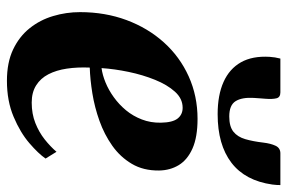

<svg xmlns="http://www.w3.org/2000/svg" viewBox="-158 -660 829 554"><g transform="rotate(90 257.0 -383.5)"><path d="M438 -100Q424 -79.5 393.5 -53.2Q363 -27 317.5 -7.8Q272 11.5 213.5 11.5Q161 11.5 123.5 -6.2Q86 -24 62 -54Q38 -84 26.8 -121.8Q15.5 -159.5 15.5 -199.5Q15.5 -272 38.5 -333.8Q61.5 -395.5 103 -441.5Q144.5 -487.5 201 -513Q257.5 -538.5 323.5 -538.5Q376 -538.5 408.8 -524Q441.5 -509.5 456.8 -484.5Q472 -459.5 472.5 -427.5Q473 -382 453.2 -348.8Q433.5 -315.5 401 -292.5Q368.5 -269.5 329.2 -255.5Q290 -241.5 249.8 -235Q209.5 -228.5 175.5 -227.5Q174 -192 178.5 -161.5Q183 -131 194.8 -108.2Q206.5 -85.5 226.8 -72.8Q247 -60 276.5 -60Q309 -60 335.5 -70.5Q362 -81 382.8 -97.5Q403.5 -114 418.5 -131.5ZM291.5 -495.5Q265 -495.5 245 -473.2Q225 -451 210.8 -415.8Q196.5 -380.5 188 -339.8Q179.5 -299 177 -261.5Q196.5 -264 218.5 -273Q240.5 -282 261.2 -297Q282 -312 298.8 -332.2Q315.5 -352.5 325.2 -377.8Q335 -403 334.5 -432.5Q334 -466.5 322.5 -481Q311 -495.5 291.5 -495.5ZM247 -777.5Q261.5 -777.5 264.2 -766Q267 -754.5 265.5 -735Q265 -728 264.2 -717.8Q263.5 -707.5 263 -700.5Q261 -666.5 272.5 -648.2Q284 -630 316.5 -630Q345.5 -630 360.5 -642Q375.5 -654 382 -676.2Q388.5 -698.5 392 -728.5Q394.5 -749.5 401 -763.5Q407.5 -777.5 423 -777.5H514.5Q514.5 -772.5 514.2 -767Q514 -761.5 513 -754.5Q502 -676 450 -636.2Q398 -596.5 310 -596.5Q255 -596.5 217 -613.5Q179 -630.5 160.2 -663.8Q141.5 -697 144.5 -746.5Q145 -754 146.2 -762Q147.5 -770 149.5 -777.5Z"/></g></svg>

Font: Merriweather 96pt ExtraBold
Style: Italic
Weight: 800
Italic angle: -7.8°
Version: Version 2.101